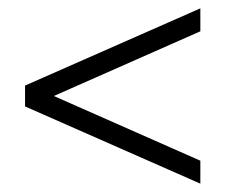

<svg xmlns="http://www.w3.org/2000/svg" viewBox="-20 -502 540 460"><path d="M460 -62 40 -247V-297L460 -482V-427L109 -272L460 -117Z"/></svg>

Font: Spectral
Style: Regular
Weight: 400
Designer: Jean-Baptiste Levee
Foundry: Production Type
Version: Version 2.001